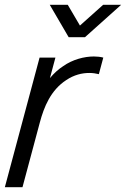

<svg xmlns="http://www.w3.org/2000/svg" viewBox="-52 -780 525 800"><path d="M302.1 -625 452.8 -760H377.8L281.1 -673.5L230.3 -760H155.3L234.1 -625ZM211.4 -504.5C192.6 -492.5 173 -475 156 -454.5L178.9 -540H112.9L-31.8 0H41.7L113.9 -269.5C131.2 -334 158.9 -404 224.3 -446.5C256.3 -468 289.7 -476 319.5 -476C334 -476 347.6 -474.1 359.9 -471L378.4 -540C366.8 -543.1 353.5 -544.7 339.2 -544.7C298.7 -544.7 250.1 -531.9 211.4 -504.5Z"/></svg>

Font: Manrope
Style: RegularItalic
Weight: 400
Italic angle: -15°
Designer: Mikhail Sharanda
Foundry: Mikhail Sharanda
Version: Version 4.502;hotconv 1.0.109;makeotfexe 2.5.65596